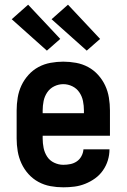

<svg xmlns="http://www.w3.org/2000/svg" viewBox="-20 -791 540 819"><path d="M250 8Q222 8 195 3Q168 -2 144 -15Q120 -28 101.5 -48.5Q83 -69 71.5 -94Q60 -119 55.5 -146Q51 -173 51 -200V-320Q51 -347 55.5 -374.5Q60 -402 71.5 -426.5Q83 -451 101.5 -471.5Q120 -492 144 -505Q168 -518 195.5 -523Q223 -528 250 -528Q277 -528 304.5 -523Q332 -518 356 -505Q380 -492 398.5 -471.5Q417 -451 428.5 -426.5Q440 -402 444.5 -374.5Q449 -347 449 -320V-212H162V-200Q162 -180 166 -160Q170 -140 181 -123Q192 -106 211 -97Q230 -88 250 -88Q265 -88 280 -91Q295 -94 307.5 -102.5Q320 -111 327.5 -125Q335 -139 336 -154H447Q447 -130 440 -107Q433 -84 419 -64Q405 -44 385.5 -30Q366 -16 343.5 -7Q321 2 297.5 5Q274 8 250 8ZM162 -308H338V-320Q338 -340 334 -360Q330 -380 318.5 -397Q307 -414 288.5 -423Q270 -432 250 -432Q230 -432 211.5 -423Q193 -414 181.5 -397Q170 -380 166 -360Q162 -340 162 -320ZM350 -575 200 -709 270 -771 407 -625ZM180 -575 30 -709 100 -771 237 -625Z"/></svg>

Font: Iosevka Fixed
Style: Bold
Weight: 700
Monospace: yes
Designer: Belleve Invis
Foundry: Belleve Invis
Version: Version 32.3.0